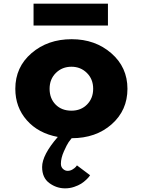

<svg xmlns="http://www.w3.org/2000/svg" viewBox="-20 -743 783 1053"><path d="M164 -723H572V-603H164ZM372 -136Q424 -136 457.5 -170Q491 -204 491 -256Q491 -309 456.5 -343Q422 -377 372 -377Q321 -377 286.5 -343Q252 -309 252 -256Q252 -203 285 -169.5Q318 -136 372 -136ZM64 -256Q64 -375 153 -451.5Q242 -528 373 -528Q502 -528 590.5 -451Q679 -374 679 -256Q679 -138 592.5 -61.5Q506 15 373 15Q366 23 356.5 36.5Q347 50 330.5 87Q314 124 314 155Q314 173 325.5 183.5Q337 194 351 194Q365 194 377.5 186.5Q390 179 396 172L402 164L474 218Q472 221 468.5 226Q465 231 452.5 243Q440 255 425 264.5Q410 274 386.5 282Q363 290 337 290Q290 290 250.5 261Q211 232 211 173Q211 107 297 8Q190 -12 127 -83.5Q64 -155 64 -256Z"/></svg>

Font: Hussar
Style: BoldWeb
Weight: 700
Foundry: Cannot Into Space Fonts
Version: Version 2.00